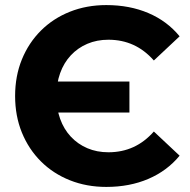

<svg xmlns="http://www.w3.org/2000/svg" viewBox="-20 -732 755 764"><path d="M403 11.8Q324.6 11.8 258.1 -14.7Q191.5 -41.2 142.7 -89.9Q93.9 -138.6 67 -204.7Q40.1 -270.8 40.1 -350Q40.1 -429.2 67 -495.3Q93.9 -561.4 142.7 -610.1Q191.5 -658.8 258.1 -685.3Q324.6 -711.8 403 -711.8Q495.8 -711.8 570.4 -680Q645.1 -648.2 694.7 -587.5L592.2 -491.3Q555.7 -532.7 510.7 -553.3Q465.6 -573.9 411.4 -573.9Q365.5 -573.9 327.5 -557.7Q289.4 -541.4 261.8 -511.8Q234.1 -482.2 219.3 -440.9Q204.5 -399.7 204.5 -350Q204.5 -300.3 219.3 -259.1Q234.1 -217.8 261.8 -188.2Q289.4 -158.6 327.5 -142.3Q365.5 -126.1 411.4 -126.1Q465.6 -126.1 510.7 -146.7Q555.7 -167.3 592.2 -208.7L694.7 -112.5Q645.1 -52.2 570.4 -20.2Q495.8 11.8 403 11.8ZM148.8 -284.1V-407.7H495V-284.1Z"/></svg>

Font: Montserrat Thin
Style: Regular
Weight: 100
Designer: Julieta Ulanovsky
Foundry: Julieta Ulanovsky
Version: Version 9.000